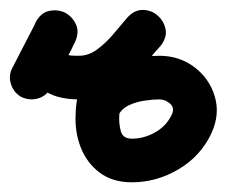

<svg xmlns="http://www.w3.org/2000/svg" viewBox="-40 -331 467 396"><path d="M65 -150Q56 -133 38.5 -128Q21 -123 4 -131Q-12 -140 -17.5 -158Q-23 -176 -14 -192Q-2 -215 10 -238.5Q22 -262 34 -285Q44 -305 61.5 -308.5Q79 -312 94 -305Q109 -297 116.5 -281Q124 -265 115 -245Q103 -220 101.5 -218Q100 -216 123 -216Q123 -216 123 -216Q123 -216 123 -216Q123 -216 123 -216Q143 -216 161 -229.5Q179 -243 194.5 -261.5Q210 -280 222 -294Q237 -311 255 -310.5Q273 -310 285 -299Q298 -288 301.5 -270.5Q305 -253 290 -236Q273 -215 254 -192.5Q235 -170 221 -145.5Q207 -121 206 -92Q206 -92 206 -92Q206 -92 206 -92Q205 -77 209 -61Q213 -45 232 -45Q257 -45 280 -58Q303 -71 314 -94Q321 -108 311 -117Q301 -126 289 -126Q289 -126 288.5 -126Q288 -126 288 -126Q288 -126 288 -126Q276 -126 258.5 -123.5Q241 -121 226 -114Q211 -107 204 -93Q204 -93 204 -93Q204 -93 204 -93Q196 -77 178.5 -70.5Q161 -64 144 -73Q128 -81 121.5 -98.5Q115 -116 124 -133Q138 -163 165 -181.5Q192 -200 224.5 -208Q257 -216 289 -216Q289 -216 288.5 -216Q288 -216 288 -216Q288 -216 288 -216Q288 -216 288 -216Q330 -216 361 -192.5Q392 -169 403 -132Q414 -95 396 -56Q374 -9 328.5 18Q283 45 232 45Q192 45 165.5 25Q139 5 126.5 -27Q114 -59 116 -96Q116 -96 116 -96Q116 -96 116 -96Q117 -137 133 -170.5Q149 -204 173 -234Q197 -264 222 -293Q236 -310 254 -309.5Q272 -309 285 -298Q298 -287 301 -269Q304 -251 290 -235Q267 -209 243 -184Q219 -159 190 -142.5Q161 -126 123 -126Q123 -126 123 -126Q123 -126 123 -126Q73 -126 46.5 -148Q20 -170 16.5 -205.5Q13 -241 33 -284Q43 -304 60.5 -307.5Q78 -311 93 -304Q109 -296 116.5 -280Q124 -264 114 -244Q102 -220 90 -196.5Q78 -173 65 -150Q65 -150 65 -150Q65 -150 65 -150Z"/></svg>

Font: FRB American Cursive Black
Style: Bold Italic
Weight: 900
Italic angle: -25°
Version: Version 2.0;Modular Font Editor K font №1